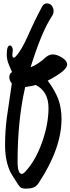

<svg xmlns="http://www.w3.org/2000/svg" viewBox="-20 -781 417 1136"><path d="M53 -456Q53 -440 62 -440Q66 -440 71 -445Q106 -480 146 -571Q186 -662 227 -738Q238 -761 257 -761Q276 -761 286.5 -747Q297 -733 297 -715.5Q297 -698 287 -685Q226 -593 161 -383Q204 -399 252 -443Q271 -459 293.5 -459Q316 -459 346.5 -440.5Q377 -422 377 -399.5Q377 -377 337.5 -349Q298 -321 262 -304Q305 -247 324.5 -195Q344 -143 344 -77Q344 97 208 303Q194 323 176.5 329Q159 335 135.5 335Q112 335 103.5 329Q95 323 87.5 311Q80 299 65.5 277Q51 255 44 242Q10 175 10 78Q10 -4 20 -82Q34 -180 50 -287Q35 -305 35 -324.5Q35 -344 51 -355Q27 -409 23.5 -425.5Q20 -442 20 -458Q20 -512 39 -512Q46 -512 51 -502.5Q56 -493 56 -485ZM192 -278Q160 -270 129 -266Q84 -70 84 174Q84 248 109 248Q118 248 130 234Q190 170 228.5 62Q267 -46 267 -142.5Q267 -239 192 -278Z"/></svg>

Font: Zhi Mang Xing
Style: Regular
Weight: 400
Designer: ZhongQi
Foundry: ZhongQi
Version: Version 2.001